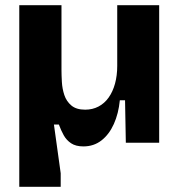

<svg xmlns="http://www.w3.org/2000/svg" viewBox="-20 -548 693 737"><path d="M54 169V-528H216V-280Q216 -260 217.5 -233.5Q219 -207 227 -183Q235 -159 254 -143Q273 -127 307 -127Q335 -127 358 -139Q381 -151 397 -173.5Q413 -196 421.5 -227Q430 -258 430 -295V-528H591V-214V0H463L460 -163H440Q435 -112 417 -72Q399 -32 369.5 -9Q340 14 300 14Q271 14 253 2Q235 -10 224.5 -29Q214 -48 206 -70H187L213 117V169Z"/></svg>

Font: Bricolage Grotesque ExtraBold
Style: Regular
Weight: 800
Designer: Mathieu Triay
Foundry: Atelier Triay
Version: Version 1.001;gftools[0.9.33.dev8+g029e19f]